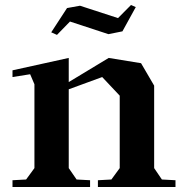

<svg xmlns="http://www.w3.org/2000/svg" viewBox="-20 -745 735 765"><path d="M29.8 -464.8 253.9 -514.2V-418L413.1 -514.2L542 -493.2L594.2 -403.8V-75.2L625 -29.8L679.2 -26.9V0H370.1V-26.9L423.8 -29.8L457 -75.2V-363.8L387.2 -438L253.9 -389.2V-75.2L285.2 -29.8L338.9 -26.9V0H29.8V-26.9L84 -29.8L117.2 -75.2V-409.2L100.1 -449.2L29.8 -438ZM184.1 -616.2 207 -606 258.8 -659.2 412.1 -608.9 467.8 -620.1 521 -716.8 502 -725.1 450.2 -672.9 298.8 -722.2 247.1 -712.9Z"/></svg>

Font: Ortica Angular Bold
Style: Regular
Weight: 700
Designer: Benedetta Bovani
Foundry: Collletttivo
Version: Version 2.000;Glyphs 3.1.2 (3151)